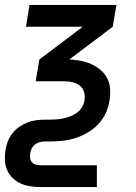

<svg xmlns="http://www.w3.org/2000/svg" viewBox="-29 -540 549 775"><path d="M135 215Q114 215 93.5 212Q73 209 54.5 200.5Q36 192 22 178.5Q8 165 0 147Q-8 129 -9 108Q-10 87 -7 66Q-4 48 2.5 31Q9 14 20.5 -1Q32 -16 47.5 -27Q63 -38 80.5 -45Q98 -52 115.5 -54.5Q133 -57 151 -57H170Q184 -57 198 -58Q212 -59 226.5 -62Q241 -65 255 -70.5Q269 -76 281 -84.5Q293 -93 301.5 -106.5Q310 -120 312 -134Q312 -134 312 -134Q312 -134 312 -134Q315 -151 310.5 -167.5Q306 -184 293.5 -194Q281 -204 264.5 -208Q248 -212 230 -212H115L130 -300L305 -432H76L90 -520H441L426 -432L251 -300Q275 -299 297.5 -294.5Q320 -290 340 -281Q360 -272 377 -257.5Q394 -243 404 -223.5Q414 -204 415.5 -181Q417 -158 413 -134H363H413Q413 -134 413 -134Q413 -134 413 -134V-133Q409 -108 397.5 -83Q386 -58 367 -38Q348 -18 323.5 -4Q299 10 273 18Q247 26 221 28.5Q195 31 170 31H151Q141 31 130.5 34Q120 37 112 43.5Q104 50 99 59.5Q94 69 93 79Q91 89 92.5 98.5Q94 108 100 115Q106 122 115.5 124.5Q125 127 135 127H362V215Z"/></svg>

Font: Iosevka SS04 Semibold Oblique
Style: Regular
Weight: 600
Italic angle: -9°
Monospace: yes
Designer: Belleve Invis
Foundry: Belleve Invis
Version: Version 19.0.0; ttfautohint (v1.8.4)